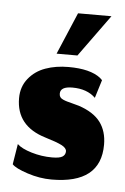

<svg xmlns="http://www.w3.org/2000/svg" viewBox="-40 -464 326 502"><g transform="rotate(5 122.5 -212.5)"><path d="M98.3 -322H153L232.7 -432H145ZM113.7 7Q242.7 7 242.7 -95.7Q242.7 -131 225 -154.7Q207.3 -178.3 168.3 -191.3Q161.3 -193.3 151.7 -195.8Q142 -198.3 136.7 -199.8Q131.3 -201.3 125.8 -203.8Q120.3 -206.3 118 -209.8Q115.7 -213.3 115.7 -218.7Q115.7 -237.3 147.3 -237.3Q186 -237.3 208 -215.7L222.7 -263.3Q222.7 -263.3 216.7 -269Q189.7 -290 132.7 -290Q99.3 -290 72.3 -280.3Q45.3 -270.7 28 -249.2Q10.7 -227.7 10.7 -197.7Q10.7 -124.3 88.3 -101Q118.3 -92 131.7 -85.2Q145 -78.3 145 -69.7Q145 -60.7 137.5 -55.7Q130 -50.7 110 -50.7Q82.3 -50.7 55.8 -58.7Q29.3 -66.7 18 -77.7L9.3 -24Q18.3 -14 50.3 -3.5Q82.3 7 113.7 7Z"/></g></svg>

Font: Jomhuria
Style: Regular
Weight: 400
Designer: Arabic design by Kourosh Beigpour, Latin design by Eben Sorkin, engineering by Lasse Fister and Khaled Hosney
Version: Version 1.0010